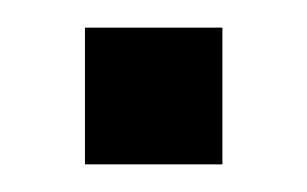

<svg xmlns="http://www.w3.org/2000/svg" viewBox="-20 -487 222 139"><path d="M41.5 -368V-467H141V-368Z"/></svg>

Font: Big Shoulders Stencil Text ExtraBold
Style: Regular
Weight: 800
Designer: Patric King
Foundry: XO Type Co
Version: Version 1.000